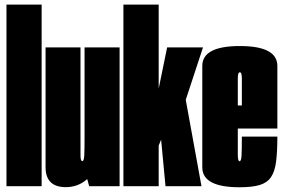

<svg xmlns="http://www.w3.org/2000/svg" viewBox="-20 -805 1227 830"><path d="M8 0V-785H160V0Z M365.5 0 357 -31Q318 4 264.5 4Q177 4 177 -82.5V-600H328V-134Q328 -108.5 335.5 -108.5Q343 -108.5 344.2 -132Q345.5 -155.5 345.5 -206.5V-600H497V0Z M513.5 0V-785H666V-422L702.5 -600H857.5L783 -373.5L851 0H695.5L676.5 -201L666 -176V0Z M1015.5 4.5Q854.5 4.5 854.5 -81.5V-520Q854.5 -606 1016.8 -606Q1179 -606 1179 -520V-249.5H1008V-136.5Q1008 -108 1015.5 -108Q1022.5 -108 1024 -130.2Q1025.5 -152.5 1025.5 -214.5H1179Q1179 -149 1173.5 -106.2Q1168 -63.5 1151.5 -39.2Q1135 -15 1102.5 -5.2Q1070 4.5 1015.5 4.5ZM1008 -349H1025.5V-465Q1025.5 -492.5 1016.8 -492.5Q1008 -492.5 1008 -465Z"/></svg>

Font: Anybody UltraCondensed ExtraBold
Style: Regular
Weight: 800
Width: 1
Designer: Tyler Finck
Foundry: Etcetera Type Company
Version: Version 1.010; ttfautohint (v1.8.3) -l 8 -r 50 -G 200 -x 14 